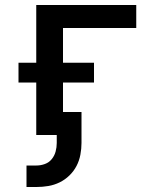

<svg xmlns="http://www.w3.org/2000/svg" viewBox="-20 -540 640 768"><path d="M86 208V122H126Q143 122 159.5 116Q176 110 187 96.5Q198 83 202.5 66Q207 49 207 32V0H125V-210H54V-289H125V-520H525V-428H232V-289H356V-210H232V-92H306V32Q306 55 301.5 79Q297 103 286 124Q275 145 257.5 162Q240 179 218.5 189.5Q197 200 173.5 204Q150 208 126 208Z"/></svg>

Font: Iosevka SS04 Semibold Extended
Style: Regular
Weight: 600
Width: 7
Monospace: yes
Designer: Belleve Invis
Foundry: Belleve Invis
Version: Version 19.0.0; ttfautohint (v1.8.4)